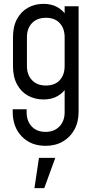

<svg xmlns="http://www.w3.org/2000/svg" viewBox="-20 -575 500 998"><path d="M216.5 183Q140.5 183 93.2 134.2Q46 85.5 46 6V-7H118.5V8.5Q118.5 54 144.8 82.2Q171 110.5 216.5 110.5Q262 110.5 289 82.2Q316 54 316 8.5V-140.5L328.5 -124.5Q310 -93 279.2 -75.5Q248.5 -58 206 -58Q161.5 -58 125.5 -77.8Q89.5 -97.5 68.5 -136.5Q47.5 -175.5 47.5 -232V-381.5Q47.5 -437.5 68.5 -476.2Q89.5 -515 125.5 -535Q161.5 -555 206 -555Q248.5 -555 279.2 -537.2Q310 -519.5 328.5 -488.5L316 -472V-542.5H388.5V6.5Q388.5 59.5 366.5 99.2Q344.5 139 306 161Q267.5 183 216.5 183ZM219 -130.5Q265 -130.5 290.5 -158.2Q316 -186 316 -231.5V-381.5Q316 -427 290.5 -454.8Q265 -482.5 219 -482.5Q172.5 -482.5 146.2 -454.8Q120 -427 120 -381.5V-232Q120 -186.5 146.2 -158.5Q172.5 -130.5 219 -130.5ZM159 403 182.5 245.5H267.5L210 403Z"/></svg>

Font: Mohave Light
Style: Regular
Weight: 400
Version: Version 2.003